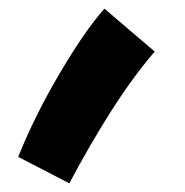

<svg xmlns="http://www.w3.org/2000/svg" viewBox="-20 -231 426 443"><path d="M140 192Q187 103 237 24.5Q287 -54 337 -112L221 -211Q177 -162 118.5 -63Q60 36 22 131Z"/></svg>

Font: Noto Sans Arabic SemiCondensed Extra
Style: Regular
Weight: 800
Width: 4
Designer: Nadine Chahine - Monotype Design Team
Foundry: Monotype Imaging Inc.
Version: Version 1.902